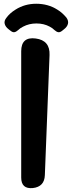

<svg xmlns="http://www.w3.org/2000/svg" viewBox="-20 -995 383 1023"><path d="M93 -722Q93 -800 170 -790Q247 -780 244 -702L219 -62Q217 0 155 7Q93 13 93 -49ZM270 -835Q259 -846 245 -853Q214 -870 174 -870Q135 -870 103 -853Q87 -845 77 -835Q66 -825 56.5 -823.5Q47 -822 35 -832L26 -839Q9 -852 5 -868Q1 -884 14 -900Q32 -925 63 -944Q112 -975 173 -975Q236 -975 285 -944Q300 -935 312 -924Q324 -913 334 -901Q346 -884 342 -868Q338 -852 321 -839L311 -831Q300 -822 290.5 -823.5Q281 -825 270 -835Z"/></svg>

Font: MaokenZhuyuanTi
Style: Regular
Weight: 400
Designer: Fontworks Inc & LongZhuTi team: ZERO子、时光羊、荆南、频凡、刘鹏、Little White Dog、帆影Magmeta、奈白不弍、白日月球、ChaoTawei、雨三（排名不分先后）
Version: Version 1.000; 20230222